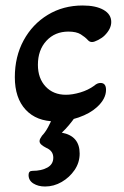

<svg xmlns="http://www.w3.org/2000/svg" viewBox="-20 -429 450 699"><path d="M183 13Q113 13 73.5 -29.5Q34 -72 34 -148Q34 -223 66 -282Q98 -341 154 -375Q210 -409 281 -409Q329 -409 357 -393Q385 -377 385 -349Q385 -324 361 -300Q352 -291 337.5 -283.5Q323 -276 315 -276Q306 -276 300 -283Q290 -294 274 -304Q258 -314 229 -314Q180 -314 149 -280.5Q118 -247 118 -193Q118 -144 146 -114Q174 -84 220 -84Q244 -84 272.5 -92.5Q301 -101 323 -117Q334 -127 346 -127Q366 -127 366 -102Q366 -69 333 -39Q308 -16 266.5 -1.5Q225 13 183 13ZM144 250Q119 250 101.5 239Q84 228 84 208Q84 193 98 193Q131 193 152.5 181Q174 169 174 145Q174 120 148 109Q138 104 131 98Q124 92 124 85Q124 80 126.5 75.5Q129 71 133 65Q144 54 155 34Q166 14 171 -2H253Q243 12 231 26.5Q219 41 205 54Q270 66 270 130Q270 163 251.5 190Q233 217 204.5 233.5Q176 250 144 250Z"/></svg>

Font: Akaya Kanadaka
Style: Regular
Weight: 400
Designer: Vaishnavi Murthy Yerkadithaya, Juan Luis Blanco Aristondo
Version: Version 1.002; ttfautohint (v1.8.3)